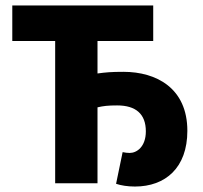

<svg xmlns="http://www.w3.org/2000/svg" viewBox="-20 -671 742 703"><path d="M474 12C586 12 666 -57 666 -192C666 -348 553 -408 432 -408C386 -408 367 -406 337 -402V-521H541V-651H25V-521H182V0H337V-278C359 -283 375 -285 409 -285C477 -285 514 -254 514 -190C514 -134 481 -111 455 -111C446 -111 439 -112 429 -114L405 2C423 8 447 12 474 12Z"/></svg>

Font: DAIFUKU Sans
Style: Bold
Weight: 700
Designer: Original font ‘Source Han Sans JP’ : Paul D. Hunt
Foundry: Daifuku
Version: Version 1.000